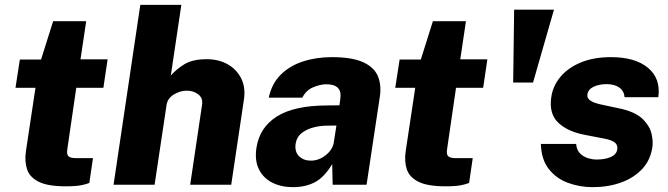

<svg xmlns="http://www.w3.org/2000/svg" viewBox="-20 -763 2760 793"><path d="M251.5 6.5Q177.5 6.5 140 -12.2Q102.5 -31 91.8 -63.8Q81 -96.5 87 -138L126.5 -400.5H44L62 -517H149.5L199.5 -675.5H336L312.5 -518H424.5L407 -400.5H295L258 -146.5Q254.5 -123.5 263.8 -116.8Q273 -110 290.5 -110H364L349 -7.5Q338 -2.5 315.8 2Q293.5 6.5 251.5 6.5Z M449 0 559.5 -743H729L685.5 -451Q706.5 -475.5 740.5 -497Q774.5 -518.5 834.5 -518.5Q882.5 -518.5 919.8 -497.8Q957 -477 976 -439.5Q995 -402 987.5 -352L935 0H765.5L814.5 -330Q819 -357.5 799.2 -373Q779.5 -388.5 751.5 -388.5Q723.5 -388.5 697.2 -372.2Q671 -356 667.5 -327L618.5 0Z M1189.5 10Q1141 10 1104.2 -8.8Q1067.5 -27.5 1049.5 -63.5Q1031.5 -99.5 1039 -151.5Q1051.5 -236 1122.8 -281.5Q1194 -327 1331 -327.5L1382 -328L1385.5 -354.5Q1395 -416 1325.5 -415Q1300.5 -414 1272.2 -402Q1244 -390 1228.5 -359.5H1090Q1102 -417 1139 -454Q1176 -491 1230.8 -509Q1285.5 -527 1350.5 -527Q1433 -527 1478.8 -506.5Q1524.5 -486 1540.2 -449.5Q1556 -413 1549 -365L1494 0H1354L1352 -85Q1319 -30.5 1280.2 -10.2Q1241.5 10 1189.5 10ZM1263.5 -99.5Q1297 -99.5 1325.2 -122Q1353.5 -144.5 1358.5 -174L1369.5 -244.5L1329 -244Q1304 -244 1275.8 -237Q1247.5 -230 1226.5 -213.8Q1205.5 -197.5 1201 -169Q1196.5 -136 1215.2 -117.8Q1234 -99.5 1263.5 -99.5Z M1820 6.5Q1746 6.5 1708.5 -12.2Q1671 -31 1660.2 -63.8Q1649.5 -96.5 1655.5 -138L1695 -400.5H1612.5L1630.5 -517H1718L1768 -675.5H1904.5L1881 -518H1993L1975.5 -400.5H1863.5L1826.5 -146.5Q1823 -123.5 1832.2 -116.8Q1841.5 -110 1859 -110H1932.5L1917.5 -7.5Q1906.5 -2.5 1884.2 2Q1862 6.5 1820 6.5Z M2099.5 -422 2103.5 -723H2268L2181.5 -422Z M2427.5 10Q2374 10 2325.5 -8Q2277 -26 2246.2 -65.5Q2215.5 -105 2214 -168.5H2359.5Q2362 -142 2376.8 -128.2Q2391.5 -114.5 2410 -109.2Q2428.5 -104 2442.5 -104Q2479 -104 2502.8 -114.5Q2526.5 -125 2529.5 -146.5Q2532 -164 2519.2 -174.5Q2506.5 -185 2473 -191L2393 -206.5Q2324 -220 2285.8 -256.2Q2247.5 -292.5 2256.5 -359Q2262.5 -406.5 2293.8 -444.5Q2325 -482.5 2378.2 -504.8Q2431.5 -527 2503.5 -527Q2603.5 -527 2656.5 -482.8Q2709.5 -438.5 2699 -361.5H2559.5Q2557.5 -388 2537.2 -401.8Q2517 -415.5 2486 -415.5Q2454.5 -415.5 2431.8 -404.8Q2409 -394 2406 -372.5Q2404 -356 2421 -345.8Q2438 -335.5 2478.5 -328L2550.5 -312.5Q2609.5 -297.5 2637 -269Q2664.5 -240.5 2671.2 -209.5Q2678 -178.5 2674.5 -156Q2667 -102.5 2632.8 -65.5Q2598.5 -28.5 2545.2 -9.2Q2492 10 2427.5 10Z"/></svg>

Font: Public Sans ExtraBold
Style: Italic
Weight: 800
Italic angle: -8°
Designer: The Public Sans project authors (U.S. Web Design System). Libre Franklin designed by Pablo Impallari and Rodrigo Fuenzal
Version: Version 1.007; ttfautohint (v1.8.1) -l 8 -r 50 -G 200 -x 14 